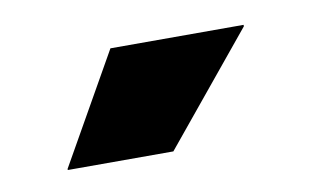

<svg xmlns="http://www.w3.org/2000/svg" viewBox="-33 -742 431 257"><g transform="rotate(-10 182.0 -613.0)"><path d="M127 -688H308V-686L186 -537.5H42.5V-539Z"/></g></svg>

Font: Anek Latin ExtraBold
Style: Regular
Weight: 800
Designer: Yesha Goshar
Foundry: Ek Type
Version: Version 1.003